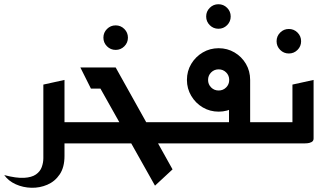

<svg xmlns="http://www.w3.org/2000/svg" viewBox="-105 -678 1528 908"><path d="M174 0V-100H320V0ZM-85 150Q-28 165 8.5 163Q45 161 65 147Q85 133 92.5 112Q100 91 100 70V-278L200 -300V60Q200 113 177.5 146.5Q155 180 119 195.5Q83 211 43.5 210Q4 209 -30.5 193.5Q-65 178 -85 150Z M442 -442Q418 -442 401 -459Q384 -476 384 -500Q384 -524 401 -541Q418 -558 442 -558Q466 -558 483 -541Q500 -524 500 -500Q500 -476 483 -459Q466 -442 442 -442Z M280 0V-100H698V0ZM628 200 370 -259H325L275 -359H442L711 123Z M928 -542Q904 -542 887 -559Q870 -576 870 -600Q870 -624 887 -641Q904 -658 928 -658Q952 -658 969 -641Q986 -624 986 -600Q986 -576 969 -559Q952 -542 928 -542Z M1018 0V-100H1198V0ZM658 0V-100H978V-228L1078 -300V-23Q1078 -11 1068 -6Q1058 -1 1048 -0.5Q1038 0 1038 0ZM929 -150Q888 -150 854 -170Q820 -190 799.5 -224.5Q779 -259 779 -300Q779 -342 799.5 -376Q820 -410 854 -430Q888 -450 929 -450Q970 -450 1004 -430Q1038 -410 1058 -376Q1078 -342 1078 -300Q1078 -259 1058 -224.5Q1038 -190 1004 -170Q970 -150 929 -150ZM929 -250Q950 -250 964.5 -264.5Q979 -279 979 -300Q979 -321 964.5 -335.5Q950 -350 929 -350Q908 -350 893.5 -335.5Q879 -321 879 -300Q879 -279 893.5 -264.5Q908 -250 929 -250Z M1261 -425Q1237 -425 1220 -442Q1203 -459 1203 -483Q1203 -507 1220 -524Q1237 -541 1261 -541Q1285 -541 1302 -524Q1319 -507 1319 -483Q1319 -459 1302 -442Q1285 -425 1261 -425Z M1158 0V-100H1278V-278L1378 -300V-23Q1378 -11 1368 -6Q1358 -1 1348 -0.5Q1338 0 1338 0Z"/></svg>

Font: Reem Kufi Fun
Style: Regular
Weight: 400
Designer: Khaled Hosny
Version: Version 1.005